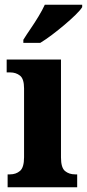

<svg xmlns="http://www.w3.org/2000/svg" viewBox="-20 -786 365 806"><path d="M12 0V-54H22Q47 -54 64 -68.5Q81 -83 81 -126V-415Q81 -455 64 -468.5Q47 -482 23 -482H8V-536H236V-125Q236 -82 253 -68Q270 -54 295 -54H304V0ZM78 -619Q91 -640 108.5 -665.5Q126 -691 142 -717.5Q158 -744 168 -766H325V-756Q317 -743 297 -723.5Q277 -704 251 -682Q225 -660 198.5 -640Q172 -620 149 -606H78Z"/></svg>

Font: Noto Serif Thai Condensed ExtraBold
Style: Regular
Weight: 800
Width: 3
Designer: Monotype Design Team
Foundry: Monotype Imaging Inc.
Version: Version 2.002; ttfautohint (v1.8.4.7-5d5b)